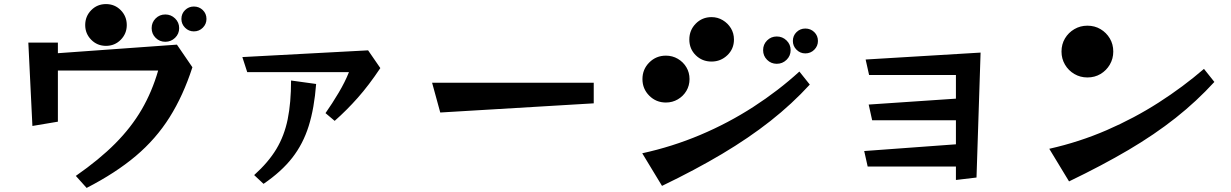

<svg xmlns="http://www.w3.org/2000/svg" viewBox="-20 -846 6040 942"><path d="M602 -723Q602 -681 572.5 -651Q543 -621 500 -621Q457 -621 427.5 -651Q398 -681 398 -723Q398 -766 427.5 -796Q457 -826 500 -826Q543 -826 572.5 -796Q602 -766 602 -723ZM993 -753Q993 -728 975 -710Q957 -692 931 -692Q906 -692 888 -710Q870 -728 870 -753Q870 -779 888 -796.5Q906 -814 931 -814Q957 -814 975 -796.5Q993 -779 993 -753ZM859 -708Q859 -680 839 -660.5Q819 -641 791 -641Q763 -641 743.5 -660.5Q724 -680 724 -708Q724 -736 743.5 -755.5Q763 -775 791 -775Q819 -775 839 -755.5Q859 -736 859 -708ZM352 17Q467 -63 545.5 -142Q624 -221 675 -308.5Q726 -396 756 -500H264V-249L139 -228L119 -637H264V-585L848 -627L924 -516Q879 -377 812 -270.5Q745 -164 646 -80.5Q547 3 405 76Z M1577 -291Q1610 -338 1641.5 -391Q1673 -444 1692 -492H1193L1169 -566L1786 -599L1846 -512Q1790 -428 1735.5 -366.5Q1681 -305 1622 -253ZM1227 13Q1297 -50 1336 -115Q1375 -180 1391.5 -261Q1408 -342 1408 -451L1531 -434Q1522 -315 1494.5 -227.5Q1467 -140 1414 -72Q1361 -4 1273 56Z M2140 -294 2100 -440H2893V-339Z M3581 -652Q3581 -606 3548.5 -575Q3516 -544 3471 -544Q3425 -544 3393.5 -575Q3362 -606 3362 -652Q3362 -698 3393.5 -730Q3425 -762 3471 -762Q3501 -762 3526 -747Q3551 -732 3566 -707.5Q3581 -683 3581 -652ZM3993 -645Q3993 -620 3975 -602Q3957 -584 3931 -584Q3906 -584 3888 -602Q3870 -620 3870 -645Q3870 -671 3888 -688.5Q3906 -706 3931 -706Q3957 -706 3975 -688.5Q3993 -671 3993 -645ZM3859 -600Q3859 -572 3839 -552.5Q3819 -533 3791 -533Q3763 -533 3743.5 -552.5Q3724 -572 3724 -600Q3724 -628 3743.5 -647.5Q3763 -667 3791 -667Q3819 -667 3839 -647.5Q3859 -628 3859 -600ZM3363 -458Q3363 -426 3347.5 -400Q3332 -374 3305.5 -358.5Q3279 -343 3247 -343Q3199 -343 3165.5 -376.5Q3132 -410 3132 -458Q3132 -506 3165.5 -539.5Q3199 -573 3247 -573Q3279 -573 3305.5 -557.5Q3332 -542 3347.5 -516Q3363 -490 3363 -458ZM3953 -431Q3866 -336 3760 -252.5Q3654 -169 3523 -91Q3392 -13 3228 66L3131 -94Q3278 -126 3415.5 -184Q3553 -242 3676 -321.5Q3799 -401 3902 -495Z M4670 37V-29H4237L4220 -105L4670 -138V-256H4259L4242 -333L4670 -362V-478H4244L4227 -554L4791 -588L4771 25Z M5442 -593Q5442 -558 5425 -529Q5408 -500 5379.5 -483Q5351 -466 5315 -466Q5280 -466 5251 -483Q5222 -500 5205 -529Q5188 -558 5188 -593Q5188 -629 5205 -657.5Q5222 -686 5251 -703Q5280 -720 5315 -720Q5351 -720 5379.5 -703Q5408 -686 5425 -657.5Q5442 -629 5442 -593ZM5938 -444Q5851 -349 5748 -267.5Q5645 -186 5517 -110.5Q5389 -35 5225 44L5128 -116Q5275 -149 5410 -207.5Q5545 -266 5665 -343Q5785 -420 5887 -508Z"/></svg>

Font: RocknRoll One
Style: Regular
Weight: 400
Designer: Fontworks Inc.
Foundry: Fontworks Inc.
Version: Version 1.100